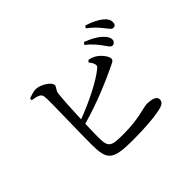

<svg xmlns="http://www.w3.org/2000/svg" viewBox="-161 -1053 1323 1323"><g transform="rotate(-45 500.0 -391.5)"><path d="M781 -603C799 -578 810 -558 825 -556C842 -555 855 -568 856 -586C856 -606 846 -623 823 -645C797 -671 757 -693 705 -713L692 -697C736 -663 761 -630 781 -603ZM868 -685C889 -660 900 -639 917 -638C933 -638 943 -648 943 -666C944 -688 935 -707 909 -729C884 -750 844 -770 792 -787L780 -771C826 -736 848 -710 868 -685ZM627 -591C634 -583 644 -570 649 -556C656 -538 653 -529 636 -516C573 -465 445 -399 314 -350C318 -443 323 -544 329 -588C333 -619 353 -625 353 -646C353 -673 290 -716 244 -718C220 -720 190 -708 167 -700V-684C217 -676 241 -668 246 -641C253 -599 240 -278 242 -173C243 -28 269 4 460 4C609 4 712 -8 757 -22C779 -29 795 -40 795 -64C795 -92 761 -105 707 -105C677 -105 601 -71 447 -71C330 -71 311 -80 310 -173C310 -199 311 -250 313 -308C478 -355 616 -415 693 -452C731 -471 758 -477 758 -498C758 -520 730 -559 698 -581C681 -593 664 -599 640 -604Z"/></g></svg>

Font: Noto Serif CJK SC Medium
Style: Regular
Weight: 500
Designer: Ryoko NISHIZUKA 西塚涼子 (kana & ideographs); Frank Grießhammer (Latin, Greek & Cyrillic); Wenlong ZHANG 张文龙 (bopomofo); San
Foundry: Adobe
Version: Version 2.001;hotconv 1.1.0;makeotfexe 2.6.0